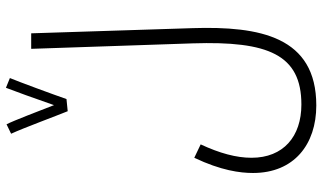

<svg xmlns="http://www.w3.org/2000/svg" viewBox="-234 -596 1060 631"><g transform="rotate(-90 295.5 -280.0)"><path d="M246 -587 286 -591C300 -632 344 -751 355 -777L323 -790C316 -773 285 -687 266 -632C248 -678 215 -765 203 -788L172 -773C191 -732 230 -626 246 -587ZM43 22C43 157 137 230 265 230C491 230 526 45 519 -177L502 -707H451L469 -176C477 72 432 181 268 181C163 181 93 122 93 17C93 -33 108 -88 137 -150L93 -171C51 -83 43 -20 43 22Z"/></g></svg>

Font: Noto Sans Arabic UI Cn Lt
Style: Regular
Weight: 300
Width: 3
Designer: Monotype Design Team, Nadine Chahine and Nizar Qandah
Foundry: Monotype Imaging Inc.
Version: Version 2.010